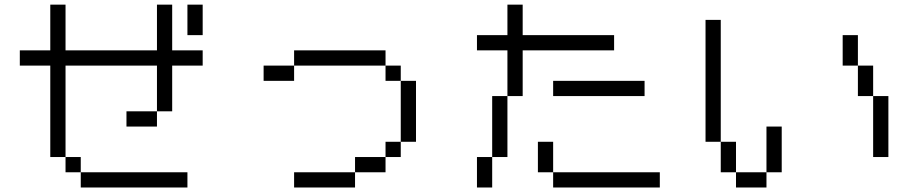

<svg xmlns="http://www.w3.org/2000/svg" viewBox="-20 -887 4040 840"><path d="M733.3 -866.7V-666.7H866.7V-600H733.3V-400H666.7V-600H266.7V-200H200V-600H66.7V-666.7H200V-866.7H266.7V-666.7H666.7V-866.7ZM866.7 -733.3H800V-866.7H866.7ZM266.7 -133.3V-200H333.3V-133.3ZM533.3 -333.3V-400H666.7V-333.3ZM800 -133.3V-66.7H333.3V-133.3Z M1533.3 -133.3V-66.7H1266.7V-133.3ZM1533.3 -200H1666.7V-133.3H1533.3ZM1666.7 -200V-266.7H1733.3V-200ZM1133.3 -533.3V-600H1266.7V-533.3ZM1666.7 -666.7V-600H1266.7V-666.7ZM1666.7 -600H1733.3V-533.3H1666.7ZM1733.3 -266.7V-533.3H1800V-266.7Z M2133.3 -66.7H2066.7V-200H2133.3ZM2133.3 -200V-466.7H2200V-200ZM2266.7 -466.7H2200V-666.7H2066.7V-733.3H2200V-866.7H2266.7V-733.3H2666.7V-666.7H2266.7ZM2866.7 -133.3V-66.7H2400V-133.3ZM2400 -133.3H2333.3V-266.7H2400ZM2400 -466.7V-533.3H2800V-466.7Z M3066.7 -800H3133.3V-266.7H3066.7ZM3733.3 -733.3V-600H3666.7V-733.3ZM3133.3 -133.3V-266.7H3200V-133.3ZM3200 -133.3H3333.3V-66.7H3200ZM3733.3 -466.7V-600H3800V-466.7ZM3800 -200V-466.7H3866.7V-200ZM3333.3 -133.3V-333.3H3400V-133.3Z"/></svg>

Font: Galmuri14 Regular
Style: Regular
Weight: 400
Designer: Lee Minseo (quiple)
Version: Version 2.399;hotconv 1.1.1;makeotfexe 2.6.0 DEVELOPMENT